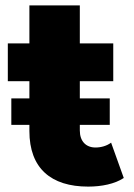

<svg xmlns="http://www.w3.org/2000/svg" viewBox="-20 -683 496 712"><path d="M387 -318H276V-382H400V-522H276V-663H89V-522H9V-382H89V-318H22V-220H89V-197C89 -59 169 9 307 9C357 9 406 -1 439 -23L392 -154C376 -142 355 -136 334 -136C299 -136 276 -159 276 -199V-220H387Z"/></svg>

Font: Montserrat-Alt1 ExtBd
Style: Regular
Weight: 800
Designer: Differentunic
Foundry: Differentunic
Version: Version 7.222